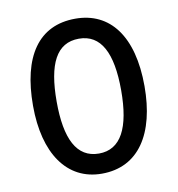

<svg xmlns="http://www.w3.org/2000/svg" viewBox="-68 -609 629 680"><g transform="rotate(-10 246.5 -268.5)"><path d="M447 -269C447 -450 371 -547 247 -547C114 -547 46 -446 46 -269C46 -98 119 10 245 10C378 10 447 -99 447 -269ZM131 -269C131 -404 166 -475 247 -475C326 -475 363 -404 363 -269C363 -134 326 -62 247 -62C167 -62 131 -135 131 -269Z"/></g></svg>

Font: Noto Sans Sinhala UI Condensed
Style: Regular
Weight: 400
Width: 3
Designer: Jelle Bosma - Monotype Design Team
Foundry: Monotype Imaging Inc.
Version: Version 2.006